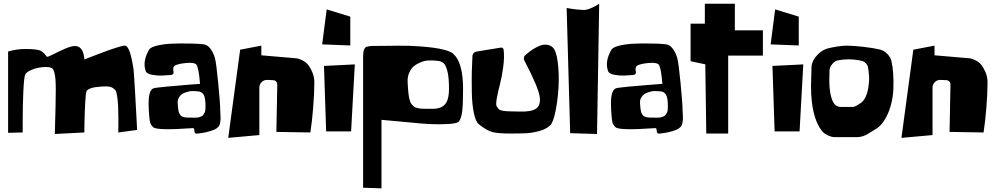

<svg xmlns="http://www.w3.org/2000/svg" viewBox="-20 -716 5392 1040"><path d="M23.9 3.4V-437Q70.3 -450.7 116.7 -450.7Q186.5 -450.7 203.6 -439Q221.2 -426.8 233.4 -409.2Q235.8 -405.3 263.4 -419.4Q291 -433.6 328.4 -450.4Q365.7 -467.3 387.2 -466.8Q401.4 -466.3 411.6 -458.7Q421.9 -451.2 426.5 -440.4Q431.2 -429.7 433.6 -419.2Q436 -408.7 436.5 -401.4V-393.6Q444.3 -397 457.8 -402.1Q471.2 -407.2 506.1 -420.7Q541 -434.1 569.1 -444.1Q597.2 -454.1 623.8 -461.9Q650.4 -469.7 657.7 -468.8Q684.6 -465.8 703.1 -341.8Q705.1 -327.1 710 -244.9Q714.8 -162.6 718.8 -87.4L722.7 -12.2L620.6 1.5Q620.6 -6.8 621.1 -21Q621.6 -35.2 621.3 -71.8Q621.1 -108.4 619.9 -137.7Q618.7 -167 614.7 -194.1Q610.8 -221.2 605 -227.5Q590.3 -243.2 573.5 -246.3Q556.6 -249.5 527.8 -247.1Q505.9 -245.1 493.9 -243.4Q481.9 -241.7 467.5 -236.1Q453.1 -230.5 448.7 -221.7Q444.3 -213.4 441.4 -157.5Q438.5 -101.6 437.5 -49.8L437 1.5L276.9 9.8Q278.8 -61 280.8 -134.3Q283.7 -250.5 280.3 -287.6Q275.9 -335.4 262.7 -345.7Q253.4 -352.5 231.2 -353Q209 -353.5 185.8 -348.6Q162.6 -343.8 142.3 -333.7Q122.1 -323.7 116.7 -312.5Q109.9 -298.3 106.4 -220Q103 -141.6 103 -70.3V1.5Z M998.5 -79.1H999Q1002.9 -79.1 1014.9 -78.9Q1026.9 -78.6 1031 -78.6Q1035.2 -78.6 1045.2 -79.1Q1055.2 -79.6 1059.1 -81.3Q1063 -83 1070.1 -85.7Q1077.1 -88.4 1080.1 -92.8Q1083 -97.2 1086.9 -103.3Q1090.8 -109.4 1092 -118.2Q1093.3 -127 1093.3 -137.7Q1093.3 -185.1 1083.5 -202.4Q1073.7 -219.7 1052.7 -221.2Q1030.8 -222.7 1025.9 -222.7Q1023.9 -222.7 1019 -222.4Q1014.2 -222.2 1012.2 -222.2Q1009.3 -221.7 1004.4 -220.9Q999.5 -220.2 986.8 -216.1Q974.1 -211.9 964.8 -205.6Q955.6 -199.2 948.5 -186.8Q941.4 -174.3 942.4 -158.2Q943.4 -143.6 944.1 -135.5Q944.8 -127.4 946.5 -117.7Q948.2 -107.9 950.7 -103Q953.1 -98.1 957 -92.5Q960.9 -86.9 966.6 -84.7Q972.2 -82.5 980 -80.8Q987.8 -79.1 998.5 -79.1ZM1172.9 -120.1Q1172.9 -113.3 1174.1 -96.7Q1175.3 -80.1 1174.8 -70.8Q1174.3 -61.5 1171.9 -48.8Q1169.4 -36.1 1161.1 -27.3Q1152.8 -18.6 1138.7 -12.7Q1095.7 3.9 1045.9 7.8H1044.9Q1034.7 7.8 1033.7 -2.4L1031.7 -15.6Q1030.8 -22 1024.9 -22H1024.4Q831.1 -8.3 810.5 -26.4Q795.9 -39.1 792.2 -55.9Q788.6 -72.8 786.1 -119.6Q785.6 -127.4 785.6 -131.8Q780.8 -225.1 810.5 -237.3Q818.4 -240.7 881.6 -246.8Q944.8 -252.9 1004.4 -257.3L1063.5 -261.7Q1056.6 -351.6 1042.5 -367.7Q1029.3 -378.4 988.8 -374.8Q948.2 -371.1 929.2 -361.8Q913.6 -354 919.9 -327.1Q919.9 -326.7 920.2 -325.4Q920.4 -324.2 920.4 -323.7Q920.4 -318.4 916.5 -314.5Q912.6 -310.5 907.7 -310.1Q881.8 -307.6 856.7 -306.6Q831.5 -305.7 803.5 -311Q775.4 -316.4 770 -329.1Q750 -381.3 787.1 -446.3Q796.4 -461.9 837.6 -470.5Q878.9 -479 915.5 -479.5L952.1 -480.5Q1074.2 -481 1094.2 -473.1Q1109.4 -467.3 1122.8 -448Q1136.2 -428.7 1144 -401.9Q1151.4 -377 1162.1 -264.9Q1172.9 -152.8 1172.9 -120.1Z M1216.3 30.8 1280.8 -446.8 1395.5 -468.8V-416.5L1577.1 -400.9Q1582 -400.9 1589.8 -399.7Q1597.7 -398.4 1616.2 -389.9Q1634.8 -381.3 1646.5 -367.7Q1660.6 -350.6 1670.9 -326.7Q1682.6 -299.8 1682.6 -271V-270.5V-266.1Q1682.6 -210.9 1676.3 -132.3Q1669.9 -53.7 1661.1 1.5L1477.1 -1.5L1481.9 -258.3V-258.8Q1481.9 -268.1 1475.6 -274.7Q1469.2 -281.2 1460 -281.7L1427.7 -283.2H1426.3Q1409.2 -283.2 1397 -271Q1384.8 -258.8 1384.8 -241.7V15.6Z M1725.1 -475.6 1749.5 -665 1877.4 -626V-469.7ZM1746.6 -4.4 1734.9 -358.9 1901.9 -367.2 1881.8 -4.4Z M2271.5 -127Q2327.6 -126 2336.4 -127Q2383.3 -131.3 2399.9 -165Q2412.1 -189.9 2412.1 -234.4Q2412.1 -293 2404.3 -326.7Q2396.5 -360.4 2384.3 -372.3Q2372.1 -384.3 2351.6 -386.2Q2333.5 -388.7 2312.5 -388.7Q2303.2 -388.7 2291.5 -387.7Q2287.1 -387.2 2279.8 -385.7Q2272.5 -384.3 2253.9 -376.5Q2235.4 -368.7 2221.4 -357.2Q2207.5 -345.7 2197 -323Q2186.5 -300.3 2188 -271Q2189 -250.5 2189.9 -238.3Q2190.9 -226.1 2192.4 -210.9Q2193.8 -195.8 2195.8 -187.3Q2197.8 -178.7 2200.9 -168.5Q2204.1 -158.2 2208.5 -152.8Q2212.9 -147.5 2218.8 -141.6Q2224.6 -135.7 2232.2 -133.3Q2239.7 -130.9 2249.5 -128.9Q2259.3 -127 2271.5 -127ZM2435.5 -424.3Q2488.3 -377 2488.3 -233.9Q2488.3 -152.8 2483.6 -113.3Q2479 -73.7 2464.8 -57.1Q2456.1 -46.9 2405.8 -44.2Q2355.5 -41.5 2309.6 -43.9L2264.2 -46.9L2046.4 -66.9V304.2L1946.8 300.8V-384.3Q1946.8 -402.3 1946.8 -410.2Q1946.8 -418 1948 -429.4Q1949.2 -440.9 1950.4 -444.6Q1951.7 -448.2 1955.6 -454.3Q1959.5 -460.4 1963.6 -461.7Q1967.8 -462.9 1976.3 -464.8Q1984.9 -466.8 1993.7 -467Q2002.4 -467.3 2016.6 -467.3Q2037.6 -467.3 2080.1 -467.8Q2122.6 -468.3 2144.5 -468.5Q2166.5 -468.8 2198.2 -467.8Q2397 -459.5 2435.5 -424.3Z M2560.1 -436.5 2691.9 -458Q2692.4 -458 2693.4 -458.3Q2694.3 -458.5 2694.3 -458.5Q2699.2 -458.5 2703.4 -455.1Q2707.5 -451.7 2708 -446.8Q2712.9 -406.2 2705.8 -353.3Q2698.7 -300.3 2688.2 -260.3Q2677.7 -220.2 2671.4 -185.8Q2665 -151.4 2669.9 -141.1Q2672.9 -135.3 2676.3 -131.1Q2679.7 -127 2682.9 -123.8Q2686 -120.6 2692.4 -118.9Q2698.7 -117.2 2703.1 -116Q2707.5 -114.7 2718.5 -114Q2729.5 -113.3 2736.8 -113Q2744.1 -112.8 2761.5 -112.5Q2778.8 -112.3 2791 -111.8Q2856.9 -109.4 2883.1 -127.2Q2909.2 -145 2903.8 -189Q2897.5 -241.2 2820.3 -388.2Q2817.4 -394 2817.4 -399.4Q2817.4 -410.2 2825.2 -417Q2835.9 -426.8 2847.7 -435.8Q2859.4 -444.8 2877 -455.1Q2894.5 -465.3 2910.2 -470.5Q2925.8 -475.6 2942.9 -473.6Q2960 -471.7 2972.7 -460.4Q2993.2 -442.4 3001.2 -378.7Q3009.3 -314.9 3005.4 -245.1Q3001.5 -175.3 2989 -113.8Q2976.6 -52.2 2960 -36.6Q2938.5 -16.6 2901.1 -6.3Q2863.8 3.9 2832.5 5.6Q2801.3 7.3 2747.1 7.3Q2678.2 7.3 2647.2 -0.7Q2616.2 -8.8 2573.7 -43Q2556.2 -57.1 2546.4 -105.2Q2536.6 -153.3 2535.6 -218.5Q2534.7 -283.7 2535.6 -327.6Q2536.6 -371.6 2539.1 -413.6Q2539.6 -421.9 2545.7 -428.5Q2551.8 -435.1 2560.1 -436.5Z M3068.4 5.4 3049.3 -672.9Q3094.2 -664.1 3139.2 -662.1Q3154.3 -661.1 3176 -669.7Q3197.8 -678.2 3211.9 -687L3225.6 -695.8L3213.9 9.8Z M3502.9 -79.1H3503.4Q3507.3 -79.1 3519.3 -78.9Q3531.2 -78.6 3535.4 -78.6Q3539.6 -78.6 3549.6 -79.1Q3559.6 -79.6 3563.5 -81.3Q3567.4 -83 3574.5 -85.7Q3581.5 -88.4 3584.5 -92.8Q3587.4 -97.2 3591.3 -103.3Q3595.2 -109.4 3596.4 -118.2Q3597.7 -127 3597.7 -137.7Q3597.7 -185.1 3587.9 -202.4Q3578.1 -219.7 3557.1 -221.2Q3535.2 -222.7 3530.3 -222.7Q3528.3 -222.7 3523.4 -222.4Q3518.6 -222.2 3516.6 -222.2Q3513.7 -221.7 3508.8 -220.9Q3503.9 -220.2 3491.2 -216.1Q3478.5 -211.9 3469.2 -205.6Q3460 -199.2 3452.9 -186.8Q3445.8 -174.3 3446.8 -158.2Q3447.8 -143.6 3448.5 -135.5Q3449.2 -127.4 3450.9 -117.7Q3452.6 -107.9 3455.1 -103Q3457.5 -98.1 3461.4 -92.5Q3465.3 -86.9 3470.9 -84.7Q3476.6 -82.5 3484.4 -80.8Q3492.2 -79.1 3502.9 -79.1ZM3677.2 -120.1Q3677.2 -113.3 3678.5 -96.7Q3679.7 -80.1 3679.2 -70.8Q3678.7 -61.5 3676.3 -48.8Q3673.8 -36.1 3665.5 -27.3Q3657.2 -18.6 3643.1 -12.7Q3600.1 3.9 3550.3 7.8H3549.3Q3539.1 7.8 3538.1 -2.4L3536.1 -15.6Q3535.2 -22 3529.3 -22H3528.8Q3335.4 -8.3 3314.9 -26.4Q3300.3 -39.1 3296.6 -55.9Q3293 -72.8 3290.5 -119.6Q3290 -127.4 3290 -131.8Q3285.2 -225.1 3314.9 -237.3Q3322.8 -240.7 3386 -246.8Q3449.2 -252.9 3508.8 -257.3L3567.9 -261.7Q3561 -351.6 3546.9 -367.7Q3533.7 -378.4 3493.2 -374.8Q3452.6 -371.1 3433.6 -361.8Q3418 -354 3424.3 -327.1Q3424.3 -326.7 3424.6 -325.4Q3424.8 -324.2 3424.8 -323.7Q3424.8 -318.4 3420.9 -314.5Q3417 -310.5 3412.1 -310.1Q3386.2 -307.6 3361.1 -306.6Q3335.9 -305.7 3307.9 -311Q3279.8 -316.4 3274.4 -329.1Q3254.4 -381.3 3291.5 -446.3Q3300.8 -461.9 3342 -470.5Q3383.3 -479 3419.9 -479.5L3456.5 -480.5Q3578.6 -481 3598.6 -473.1Q3613.8 -467.3 3627.2 -448Q3640.6 -428.7 3648.4 -401.9Q3655.8 -377 3666.5 -264.9Q3677.2 -152.8 3677.2 -120.1Z M3805.7 7.3 3800.3 -367.7 3720.7 -384.3V-587.9H3797.9V-695.8H3960.4V-551.8H4112.3V-415H3924.3V7.3Z M4154.3 -475.6 4178.7 -665 4306.6 -626V-469.7ZM4175.8 -4.4 4164.1 -358.9 4331.1 -367.2 4311 -4.4Z M4662.1 -179.2Q4677.2 -203.6 4683.1 -239.3Q4689 -274.9 4687.5 -301.8Q4686 -328.6 4681.6 -352.1Q4679.7 -362.8 4671.1 -372.3Q4662.6 -381.8 4652.3 -385.3Q4614.3 -394.5 4579.1 -394.5H4573.2Q4543.9 -394.5 4514.2 -388.2Q4500.5 -383.3 4488.8 -369.9Q4477.1 -356.4 4474.1 -342.3Q4473.1 -337.4 4473.1 -333.5V-333L4472.2 -279.8Q4472.7 -189.5 4499.5 -152.8Q4504.4 -146 4513.9 -141.4Q4523.4 -136.7 4532.2 -136.7H4533.7H4592.8H4594.2Q4608.9 -136.7 4620.1 -144L4644.5 -159.2Q4655.3 -168 4662.1 -179.2ZM4808.6 -385.3Q4815.4 -354.5 4818.1 -317.1Q4820.8 -279.8 4819.1 -234.1Q4817.4 -188.5 4804.2 -141.8Q4791 -95.2 4767.1 -59.6Q4752 -37.1 4731 -21.5L4680.7 9.3Q4654.3 25.9 4623.5 26.9H4501Q4482.9 26.4 4462.2 16.1Q4441.4 5.9 4430.7 -8.3Q4373.5 -83 4373 -249L4375.5 -350.1Q4375.5 -357.9 4377.4 -366.7Q4384.3 -395 4408.9 -420.2Q4433.6 -445.3 4461.4 -453.1Q4516.6 -467.3 4566.9 -468.8Q4605.5 -468.3 4658.4 -462.2Q4711.4 -456.1 4748 -447.3Q4768.6 -441.9 4786.4 -423.8Q4804.2 -405.8 4808.6 -385.3Z M4862.8 30.8 4927.2 -446.8 5042 -468.8V-416.5L5223.6 -400.9Q5228.5 -400.9 5236.3 -399.7Q5244.1 -398.4 5262.7 -389.9Q5281.2 -381.3 5293 -367.7Q5307.1 -350.6 5317.4 -326.7Q5329.1 -299.8 5329.1 -271V-270.5V-266.1Q5329.1 -210.9 5322.8 -132.3Q5316.4 -53.7 5307.6 1.5L5123.5 -1.5L5128.4 -258.3V-258.8Q5128.4 -268.1 5122.1 -274.7Q5115.7 -281.2 5106.4 -281.7L5074.2 -283.2H5072.8Q5055.7 -283.2 5043.5 -271Q5031.2 -258.8 5031.2 -241.7V15.6Z"/></svg>

Font: Some Time Later
Style: Regular
Weight: 400
Version: Version 003.300